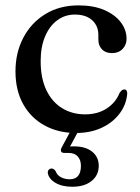

<svg xmlns="http://www.w3.org/2000/svg" viewBox="-20 -496 535 732"><path d="M462.5 -348Q462.5 -325 447.2 -309.2Q432 -293.5 407 -293.5Q382.5 -293.5 368.8 -307.8Q355 -322 355 -345.5V-363Q355 -397.5 331.2 -419Q307.5 -440.5 265.5 -440.5Q227.5 -440.5 198 -418.5Q168.5 -396.5 151.8 -356.8Q135 -317 135 -263Q135 -197.5 156.8 -152.2Q178.5 -107 217 -83.5Q255.5 -60 304.5 -60Q352 -60 386.5 -82.2Q421 -104.5 436 -142Q441.5 -149.5 445.2 -152.2Q449 -155 454 -155Q460.5 -155 463 -149.8Q465.5 -144.5 465 -137.5Q461 -95.5 435 -61.8Q409 -28 366.8 -8.5Q324.5 11 270 11Q202 11 149.8 -17.8Q97.5 -46.5 68.2 -99.2Q39 -152 39 -224Q39 -295 68.8 -352Q98.5 -409 152.8 -442.2Q207 -475.5 279.5 -475.5Q336.5 -475.5 377.2 -458Q418 -440.5 440.2 -411.5Q462.5 -382.5 462.5 -348ZM253.5 -5H283.5L243 70L225.5 64Q233 63 241.5 62.5Q250 62 261.5 62Q306 62 331.2 82.2Q356.5 102.5 356.5 136Q356.5 172 329.2 194Q302 216 255.5 216Q216 216 190.5 200.5Q165 185 162 162Q162 155.5 165.8 151.2Q169.5 147 175 146.5Q180.5 146 184.5 148.8Q188.5 151.5 191.5 155.5Q198 172.5 213 180Q228 187.5 245.5 187.5Q288.5 187.5 288.5 136Q288.5 114 276.5 100.5Q264.5 87 241 87H225Q215.5 87 213 81.2Q210.5 75.5 214.5 67.5Z"/></svg>

Font: Fraunces 36pt
Style: Regular
Weight: 400
Version: Version 1.000;[b76b70a41]